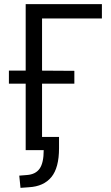

<svg xmlns="http://www.w3.org/2000/svg" viewBox="-20 -725 535 927"><path d="M79 182 73 123 110 120Q152 117 171.5 89Q191 61 191 0H104V-321H23V-384H104V-705H472V-636H183V-384L339 -383V-321H183V-64H265V-9Q265 85 228 130Q191 175 120 179Z"/></svg>

Font: Nunito Sans 10pt Condensed
Style: Regular
Weight: 400
Width: 3
Designer: Vernon Adams
Foundry: Vernon Adams
Version: Version 3.101;gftools[0.9.27]